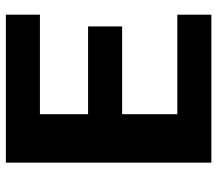

<svg xmlns="http://www.w3.org/2000/svg" viewBox="-63 -677 740 654"><g transform="rotate(-90 307.0 -350.0)"><path d="M584 -584H245V-420H544V-304H245V-116H584V0H80V-700H584Z"/></g></svg>

Font: Fivo Sans Modern
Style: Regular
Weight: 700
Designer: Alexander Slobzheninov
Foundry: Alexander Slobzheninov
Version: 1.0